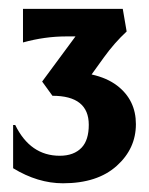

<svg xmlns="http://www.w3.org/2000/svg" viewBox="-20 -820 338 436"><path d="M32.2 -799.8H258.8L267.6 -748.5Q239.7 -722.7 215.8 -689.5L188 -650.9Q223.1 -643.1 246.1 -625.5Q288.6 -592.8 288.6 -538.1Q288.6 -482.4 245.1 -443.4Q201.2 -403.8 123 -403.8Q65.9 -403.8 9.8 -438V-536.1H14.6Q48.8 -466.3 115.7 -466.3Q147.9 -466.3 165.5 -484.9Q181.6 -502 181.6 -536.6Q181.6 -602.5 99.1 -602.5L75.7 -634.8L151.4 -737.3H129.9Q82 -737.3 32.2 -723.6Z"/></svg>

Font: Classica
Style: Bold
Weight: 700
Designer: Wojciech Kalinowski "wmk69" (wmk69@o2.pl)
Foundry: Wojciech Kalinowski "wmk69" (wmk69@o2.pl)
Version: Version 2.1.1; 2021-05-14